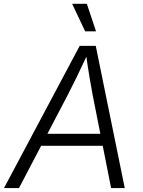

<svg xmlns="http://www.w3.org/2000/svg" viewBox="-38 -962 731 982"><path d="M-17.6 0 369.6 -727.5H451.7L600.1 0H530.3L436 -475.6Q429.2 -511.7 419.9 -566.4Q410.6 -621.1 400.4 -695.8H415Q381.8 -624 355.2 -569.6Q328.6 -515.1 308.1 -475.6L59.1 0ZM142.1 -216.3 152.3 -277.8H522L511.7 -216.3ZM397.5 -801.8 331.1 -942.4H406.2L453.1 -801.8Z"/></svg>

Font: Inter Light
Style: Italic
Weight: 300
Italic angle: -9.3988°
Designer: Rasmus Andersson
Foundry: rsms
Version: Version 4.001;git-66647c0bb